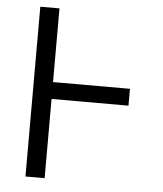

<svg xmlns="http://www.w3.org/2000/svg" viewBox="-53 -781 705 828"><g transform="rotate(5 300.0 -367.5)"><path d="M88 0V-735H171V-416H504V-343H171V0Z"/></g></svg>

Font: Zed Sans Extended
Style: Regular
Weight: 400
Width: 7
Designer: Belleve Invis
Foundry: Belleve Invis
Version: Version 1.0.0; ttfautohint (v1.8.4)